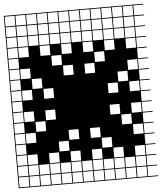

<svg xmlns="http://www.w3.org/2000/svg" viewBox="-64 -935 940 1115"><g transform="rotate(-5 406.0 -377.5)"><path d="M0 125V-879.8H812.5V-875H754.8V-817.3H812.5V-812.5H754.8V-754.8H812.5V-750H754.8V-692.3H812.5V-687.5H754.8V-629.8H812.5V-625H754.8V-567.3H812.5V-562.5H754.8V-504.8H812.5V-500H754.8V-442.3H812.5V-437.5H754.8V-379.8H812.5V-375H754.8V-317.3H812.5V-312.5H754.8V-254.8H812.5V-250H754.8V-192.3H812.5V-187.5H754.8V-129.8H812.5V-125H754.8V-67.3H812.5V-62.5H754.8V-4.8H812.5V0H754.8V57.7H812.5V62.5H754.8V120.2H812.5V125ZM692.3 -817.3H750V-875H692.3ZM254.8 -817.3H312.5V-875H254.8ZM317.3 -817.3H375V-875H317.3ZM192.3 -817.3H250V-875H192.3ZM379.8 -817.3H437.5V-875H379.8ZM629.8 -817.3H687.5V-875H629.8ZM129.8 -817.3H187.5V-875H129.8ZM442.3 -817.3H500V-875H442.3ZM67.3 -817.3H125V-875H67.3ZM567.3 -817.3H625V-875H567.3ZM504.8 -817.3H562.5V-875H504.8ZM4.8 -817.3H62.5V-875H4.8ZM67.3 -754.8H125V-812.5H67.3ZM129.8 -754.8H187.5V-812.5H129.8ZM4.8 -754.8H62.5V-812.5H4.8ZM567.3 -754.8H625V-812.5H567.3ZM317.3 -754.8H375V-812.5H317.3ZM692.3 -754.8H750V-812.5H692.3ZM504.8 -754.8H562.5V-812.5H504.8ZM254.8 -754.8H312.5V-812.5H254.8ZM379.8 -754.8H437.5V-812.5H379.8ZM442.3 -754.8H500V-812.5H442.3ZM192.3 -754.8H250V-812.5H192.3ZM629.8 -754.8H687.5V-812.5H629.8ZM4.8 -692.3H62.5V-750H4.8ZM317.3 -692.3H375V-750H317.3ZM567.3 -692.3H625V-750H567.3ZM504.8 -692.3H562.5V-750H504.8ZM254.8 -692.3H312.5V-750H254.8ZM67.3 -692.3H125V-750H67.3ZM692.3 -692.3H750V-750H692.3ZM379.8 -692.3H437.5V-750H379.8ZM629.8 -692.3H687.5V-750H629.8ZM129.8 -692.3H187.5V-750H129.8ZM192.3 -692.3H250V-750H192.3ZM442.3 -692.3H500V-750H442.3ZM442.3 -629.8H500V-687.5H442.3ZM192.3 -629.8H250V-687.5H192.3ZM4.8 -629.8H62.5V-687.5H4.8ZM692.3 -629.8H750V-687.5H692.3ZM67.3 -629.8H125V-687.5H67.3ZM567.3 -629.8H625V-687.5H567.3ZM317.3 -629.8H375V-687.5H317.3ZM504.8 -567.3H562.5V-625H504.8ZM4.8 -567.3H62.5V-625H4.8ZM254.8 -567.3H312.5V-625H254.8ZM442.3 -504.8H500V-562.5H442.3ZM692.3 -504.8H750V-562.5H692.3ZM67.3 -504.8H125V-562.5H67.3ZM4.8 -504.8H62.5V-562.5H4.8ZM317.3 -504.8H375V-562.5H317.3ZM129.8 -442.3H187.5V-500H129.8ZM629.8 -442.3H687.5V-500H629.8ZM4.8 -442.3H62.5V-500H4.8ZM250 -437.5H192.3V-379.8H250ZM692.3 -379.8H750V-437.5H692.3ZM4.8 -379.8H62.5V-437.5H4.8ZM567.3 -379.8H625V-437.5H567.3ZM67.3 -379.8H125V-437.5H67.3ZM4.8 -317.3H62.5V-375H4.8ZM692.3 -254.8H750V-312.5H692.3ZM192.3 -254.8H250V-312.5H192.3ZM4.8 -254.8H62.5V-312.5H4.8ZM567.3 -254.8H625V-312.5H567.3ZM67.3 -254.8H125V-312.5H67.3ZM4.8 -192.3H62.5V-250H4.8ZM629.8 -192.3H687.5V-250H629.8ZM129.8 -192.3H187.5V-250H129.8ZM317.3 -129.8H375V-187.5H317.3ZM692.3 -129.8H750V-187.5H692.3ZM4.8 -129.8H62.5V-187.5H4.8ZM442.3 -129.8H500V-187.5H442.3ZM67.3 -129.8H125V-187.5H67.3ZM4.8 -67.3H62.5V-125H4.8ZM254.8 -67.3H312.5V-125H254.8ZM504.8 -67.3H562.5V-125H504.8ZM317.3 -4.8H375V-62.5H317.3ZM567.3 -4.8H625V-62.5H567.3ZM67.3 -4.8H125V-62.5H67.3ZM192.3 -4.8H250V-62.5H192.3ZM442.3 -4.8H500V-62.5H442.3ZM692.3 -4.8H750V-62.5H692.3ZM4.8 -4.8H62.5V-62.5H4.8ZM504.8 57.7H562.5V0H504.8ZM129.8 57.7H187.5V0H129.8ZM192.3 57.7H250V0H192.3ZM67.3 57.7H125V0H67.3ZM629.8 57.7H687.5V0H629.8ZM442.3 57.7H500V0H442.3ZM254.8 57.7H312.5V0H254.8ZM692.3 57.7H750V0H692.3ZM379.8 57.7H437.5V0H379.8ZM317.3 57.7H375V0H317.3ZM4.8 57.7H62.5V0H4.8ZM567.3 57.7H625V0H567.3ZM504.8 120.2H562.5V62.5H504.8ZM567.3 120.2H625V62.5H567.3ZM129.8 120.2H187.5V62.5H129.8ZM192.3 120.2H250V62.5H192.3ZM67.3 120.2H125V62.5H67.3ZM629.8 120.2H687.5V62.5H629.8ZM442.3 120.2H500V62.5H442.3ZM254.8 120.2H312.5V62.5H254.8ZM692.3 120.2H750V62.5H692.3ZM379.8 120.2H437.5V62.5H379.8ZM317.3 120.2H375V62.5H317.3ZM4.8 120.2H62.5V62.5H4.8Z"/></g></svg>

Font: Yarndings 12 Charted
Style: Regular
Weight: 400
Designer: Sarah Cadigan-Fried
Version: Version 1.000; ttfautohint (v1.8.4.7-5d5b)